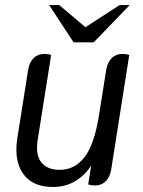

<svg xmlns="http://www.w3.org/2000/svg" viewBox="-20 -730 566 762"><path d="M45 -136Q45 -156 48 -177L92 -455Q97 -483 113.5 -499.5Q130 -516 156 -516Q171 -516 183 -512L129 -171Q127 -161 127 -143Q127 -101 150.5 -78.5Q174 -56 217 -56Q277 -56 316 -107Q355 -158 373 -274L402 -455Q407 -483 423.5 -499.5Q440 -516 466 -516Q481 -516 493 -512L421 -55Q416 -27 399.5 -10.5Q383 6 357 6Q342 6 330 2L342 -73Q317 -34 278.5 -11Q240 12 190 12Q119 12 82 -28Q45 -68 45 -136ZM175 -710H215L319 -622L455 -710H495L352 -562H272Z"/></svg>

Font: Thasadith
Style: Bold Italic
Weight: 700
Italic angle: -9°
Designer: Cadson Demak Co.,Ltd.
Foundry: Cadson Demak Co.,Ltd.
Version: Version 1.000; ttfautohint (v1.6)